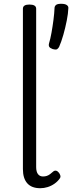

<svg xmlns="http://www.w3.org/2000/svg" viewBox="-20 -977 381 1014"><path d="M193 17Q147 17 124 -9Q101 -35 101 -84V-931Q101 -942 109.5 -947.5Q118 -953 135 -953Q153 -953 162 -947.5Q171 -942 171 -931V-95Q171 -70 180.5 -57.5Q190 -45 207 -45Q218 -45 227 -48Q236 -51 244 -57Q252 -63 261 -71Q268 -77 276 -75.5Q284 -74 291 -65Q296 -59 298.5 -50.5Q301 -42 296 -35Q285 -19 268 -7Q251 5 231.5 11Q212 17 193 17ZM258 -718Q244 -723 240 -730Q236 -737 239 -748Q246 -771 252 -804.5Q258 -838 262.5 -873Q267 -908 268 -934Q268 -944 275.5 -950.5Q283 -957 303 -957Q323 -957 332.5 -950.5Q342 -944 341 -934Q340 -906 332.5 -868Q325 -830 314.5 -793Q304 -756 292 -729Q288 -722 282 -717.5Q276 -713 258 -718Z"/></svg>

Font: Playwrite US Modern Light
Style: Regular
Weight: 300
Designer: Veronika Burian, José Scaglione
Foundry: TypeTogether
Version: Version 1.003